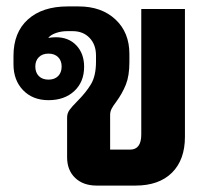

<svg xmlns="http://www.w3.org/2000/svg" viewBox="-20 -578 658 598"><path d="M189 -88V-212Q189 -225 196.5 -235.5Q204 -246 220 -262Q248 -290 263.5 -316Q279 -342 279 -386V-405Q279 -439 259 -460Q239 -481 206 -481H190Q171 -481 155 -475.5Q139 -470 131 -461V-460Q143 -462 154 -462Q194 -462 218 -436.5Q242 -411 242 -370Q242 -323 211.5 -294.5Q181 -266 131 -266Q82 -266 52 -297Q22 -328 22 -378V-404Q22 -477 67 -517.5Q112 -558 191 -558H225Q296 -558 339.5 -517.5Q383 -477 383 -410V-384Q383 -342 372 -314.5Q361 -287 342 -261Q332 -248 327.5 -239Q323 -230 323 -220V-112H385Q420 -112 420 -159V-550H556V-152Q556 -80 515.5 -40Q475 0 402 0H281Q239 0 214 -24Q189 -48 189 -88ZM172 -371Q172 -389 161 -400Q150 -411 131 -411Q112 -411 101 -400Q90 -389 90 -371Q90 -352 101 -341Q112 -330 131 -330Q150 -330 161 -341Q172 -352 172 -371Z"/></svg>

Font: Stavian Bold
Style: Bold
Weight: 700
Version: Version 1.000; ttfautohint (v1.6)